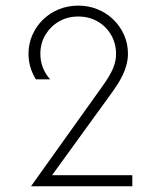

<svg xmlns="http://www.w3.org/2000/svg" viewBox="-20 -653 561 673"><path d="M89.6 0V-1.4L341 -353.5Q365.3 -387.5 376 -412.8Q386.8 -438.2 386.8 -463.2Q386.8 -500.7 369.4 -530.6Q352.1 -560.4 322.2 -577.8Q292.4 -595.1 254.2 -595.1Q216.7 -595.1 186.8 -577.8Q156.9 -560.4 139.2 -530.9Q121.5 -501.4 121.5 -463.9Q121.5 -438.9 130.2 -416.3Q138.9 -393.8 155.6 -375H105.6Q79.9 -417.4 79.9 -463.9Q79.9 -499.3 93.4 -530.2Q106.9 -561.1 130.9 -584.4Q154.9 -607.6 186.5 -620.5Q218.1 -633.3 254.2 -633.3Q290.3 -633.3 321.9 -620.5Q353.5 -607.6 377.4 -584.4Q401.4 -561.1 414.9 -530.6Q428.5 -500 428.5 -464.6Q428.5 -445.1 422.9 -424.3Q417.4 -403.5 405.6 -380.9Q393.8 -358.3 374.3 -331.2L162.5 -38.9H443.8V0Z"/></svg>

Font: Afacad Flux ExtraLight
Style: Regular
Weight: 250
Designer: Kristian Moeller
Foundry: Dicotype
Version: Version 1.100